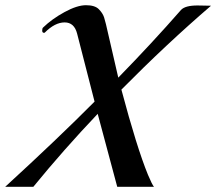

<svg xmlns="http://www.w3.org/2000/svg" viewBox="-20 -717 830 737"><path d="M790 -695Q619 -548 446 -373Q505 -151 548 -46Q564 -8 571 0H430L355 -280Q223 -141 108 0H0Q202 -185 343 -327L276 -588Q265 -631 228 -631Q191 -631 152 -592Q151 -591 149 -591Q142 -591 142 -599.5Q142 -608 145 -611Q179 -644 227.5 -670.5Q276 -697 310 -697Q344 -697 359 -682Q374 -667 379.5 -650.5Q385 -634 397 -579.5Q409 -525 434 -419Q562 -550 675 -679Q691 -696 738 -696Q748 -696 765.5 -695.5Q783 -695 790 -695Z"/></svg>

Font: Playball
Style: Regular
Weight: 400
Designer: Robert E. Leuschke
Foundry: Robert E. Leuschke
Version: Version 1.001